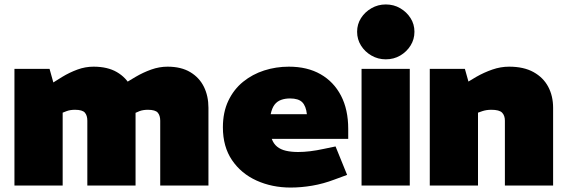

<svg xmlns="http://www.w3.org/2000/svg" viewBox="-20 -835 2549 864"><path d="M45 0V-525H203L220 -464L260 -489Q293 -509 328.5 -522Q364 -535 401 -535Q464 -535 506 -510.5Q548 -486 569 -444.5Q590 -403 590 -350V0H373V-292Q373 -315 362 -328Q351 -341 317 -341Q307 -341 297.5 -339.5Q288 -338 280 -335L262 -328V0ZM701 0V-292Q701 -315 690 -328Q679 -341 645 -341Q635 -341 625.5 -339.5Q616 -338 608 -335L587 -326L520 -447L590 -489Q624 -509 660.5 -522Q697 -535 734 -535Q795 -535 836 -510.5Q877 -486 897.5 -444.5Q918 -403 918 -350V0Z M1288 9Q1204 9 1134.5 -22.5Q1065 -54 1024 -114.5Q983 -175 983 -262Q983 -330 1007.5 -381.5Q1032 -433 1074 -467Q1116 -501 1169 -518Q1222 -535 1280 -535Q1363 -535 1422.5 -501Q1482 -467 1514.5 -404.5Q1547 -342 1547 -255V-210H1203Q1211 -188 1227 -175Q1243 -162 1267 -156.5Q1291 -151 1322 -151Q1347 -151 1376 -154.5Q1405 -158 1437 -165L1490 -176L1542 -48L1485 -27Q1435 -8 1385 0.5Q1335 9 1288 9ZM1198 -321H1361Q1357 -358 1340 -375Q1323 -392 1285 -392Q1263 -392 1245 -385.5Q1227 -379 1215.5 -364Q1204 -349 1198 -321Z M1607 0V-525H1824V0ZM1716 -568Q1681 -568 1651.5 -585Q1622 -602 1604.5 -630Q1587 -658 1587 -692Q1587 -726 1604.5 -753.5Q1622 -781 1651.5 -798Q1681 -815 1716 -815Q1752 -815 1781 -798Q1810 -781 1827.5 -753.5Q1845 -726 1845 -692Q1845 -658 1827.5 -630Q1810 -602 1781 -585Q1752 -568 1716 -568Z M1914 0V-525H2072L2088 -468L2123 -489Q2158 -509 2195.5 -522Q2233 -535 2271 -535Q2337 -535 2381 -510.5Q2425 -486 2447 -444.5Q2469 -403 2469 -350V0H2252V-292Q2252 -315 2239.5 -328Q2227 -341 2191 -341Q2180 -341 2170 -339.5Q2160 -338 2151 -335L2131 -328V0Z"/></svg>

Font: REM Black
Style: Regular
Weight: 900
Designer: Octavio Pardo
Foundry: Ashler Design
Version: Version 1.005;gftools[0.9.28]